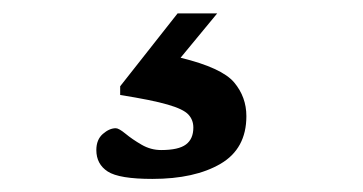

<svg xmlns="http://www.w3.org/2000/svg" viewBox="-20 -34 540 286"><path d="M207 232.5Q157.5 232.5 140.5 221.5Q123.5 210.5 123.5 189.5Q123.5 174 133.2 165.5Q143 157 152.5 157Q157 157 167 165.2Q177 173.5 190.8 181.5Q204.5 189.5 220 189.5Q246 189.5 257 181.2Q268 173 268 156Q268 144.5 260.5 136.5Q253 128.5 229.8 121.8Q206.5 115 159 107.5V94.5L244.5 -14H303.5L249 52Q310.5 67 328.8 88.8Q347 110.5 347 139Q347 187.5 308.5 210Q270 232.5 207 232.5Z"/></svg>

Font: Newsreader Caption Medium
Style: Regular
Weight: 500
Designer: Hugues Gentile
Foundry: Production Type
Version: Version 1.001